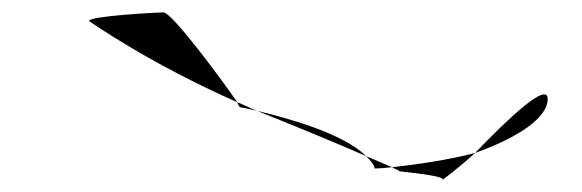

<svg xmlns="http://www.w3.org/2000/svg" viewBox="-20 -566 939 310"><path d="M124 -532C124 -532 218 -465 363 -401C342 -432 258 -546 244 -546C234 -546 122 -540 124 -532ZM363 -401C364 -397 367 -394 367 -393C367 -393 379 -391 395 -387C384 -391 374 -397 363 -401ZM395 -387C465 -359 530 -332 571 -314C534 -351 442 -376 395 -387ZM571 -314C577 -308 584 -301 585 -294C593 -294 603 -295 613 -296C604 -300 589 -306 571 -314ZM613 -296C620 -292 626 -290 625 -290C608 -290 696 -284 695 -276C695 -276 721 -295 747 -319C705 -308 651 -300 613 -296ZM747 -319C803 -339 859 -369 864 -402C870 -442 796 -370 747 -319Z"/></svg>

Font: Ampere
Style: SCUltExtIta
Weight: 400
Version: Version 1